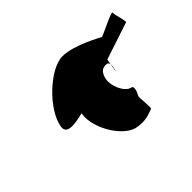

<svg xmlns="http://www.w3.org/2000/svg" viewBox="-87 -882 749 749"><g transform="rotate(-45 287.5 -508.0)"><path d="M106 -520C100 -482 145 -486 200 -500L199 -496C188 -421 257 -314 318 -308C365 -300 397 -320 403 -320C410 -320 400 -386 404 -392C408 -398 426 -434 405 -434C381 -442 362 -478 360 -513C360 -536 369 -555 382 -563L392 -566C396 -567 400 -567 405 -566C411 -566 414 -561 415 -555L419 -577L573 -628C580 -628 561 -681 563 -692C565 -702 473 -654 466 -654C466 -654 368 -710 304 -710C234 -710 118 -600 106 -520ZM409 -518C409 -518 417 -541 415 -555Z"/></g></svg>

Font: Ampere
Style: CndIta
Weight: 400
Version: Version 1